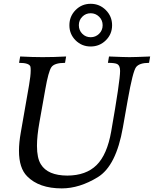

<svg xmlns="http://www.w3.org/2000/svg" viewBox="-20 -997 827 1032"><path d="M312 15.6Q189.9 15.6 126 -49.3Q82 -93.3 82 -186.5Q82 -230.5 91.8 -285.2L136.2 -539.6Q145 -590.8 145 -618.2Q145 -630.9 143.6 -638.7Q137.2 -659.2 82.5 -659.2L88.4 -693.4Q156.7 -689.9 208.5 -689.9Q269.5 -689.9 335.4 -693.4L329.6 -659.2Q272 -659.2 256.1 -635.7Q240.2 -612.3 223.6 -517.6L191.9 -339.4Q178.7 -265.6 178.7 -213.4Q178.7 -147 199.7 -113.8Q236.3 -53.7 341.8 -53.2Q442.4 -53.7 499 -109.6Q555.7 -165.5 577.6 -290Q625.5 -562.5 625.5 -615.7Q625.5 -644 610.8 -652.3Q598.6 -659.2 560.1 -659.2L565.9 -693.4Q649.9 -689.9 675.8 -689.9Q702.1 -689.9 787.1 -693.4L781.2 -659.2Q729 -659.2 711.4 -636.2Q693.8 -613.3 666.5 -459L640.6 -312.5Q604.5 -105.5 505.9 -44.9Q407.2 15.6 312 15.6ZM467.3 -747.1Q419.4 -747.1 386.2 -780.3Q353 -813.5 353 -861.3Q353 -909.2 386.2 -942.9Q419.4 -976.6 467.3 -976.6Q515.1 -976.6 548.8 -942.9Q582.5 -909.2 582.5 -861.3Q582.5 -813.5 548.8 -780.3Q515.1 -747.1 467.3 -747.1ZM467.3 -796.9Q493.7 -796.9 512.7 -815.4Q531.7 -834 531.7 -861.3Q531.7 -888.7 512.7 -907.2Q493.7 -925.8 467.3 -925.8Q440.9 -925.8 422.4 -907.2Q403.8 -888.7 403.8 -861.3Q403.8 -834 422.4 -815.4Q440.9 -796.9 467.3 -796.9Z"/></svg>

Font: Kelvinch
Style: Italic
Weight: 400
Italic angle: -10°
Designer: Paul James Miller
Foundry: High-Logic / Made with FontCreator
Version: Version 3.40;July 22, 2017;FontCreator 11.0.0.2388 64-bit